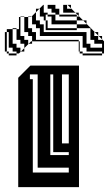

<svg xmlns="http://www.w3.org/2000/svg" viewBox="-30 -770 448 790"><path d="M45 0V-450L95 -500H295V0ZM125 -432V-464H93V-444H105V-432ZM253 -432V-464H225V-432ZM189 -432V-464H177V-432ZM253 -400V-432H225V-400ZM189 -400V-432H177V-400ZM125 -400V-432H105V-400ZM253 -368V-400H225V-368ZM189 -368V-400H177V-368ZM125 -368V-400H105V-368ZM253 -336V-368H225V-336ZM189 -336V-368H177V-336ZM125 -336V-368H105V-336ZM253 -304V-336H225V-304ZM189 -304V-336H177V-304ZM125 -304V-336H105V-304ZM253 -272V-304H225V-272ZM189 -272V-304H177V-272ZM125 -272V-304H105V-272ZM253 -240V-272H225V-240ZM189 -240V-272H177V-240ZM125 -240V-272H105V-240ZM253 -208V-240H225V-208ZM189 -208V-240H177V-208ZM125 -208V-240H105V-208ZM253 -208H225V-180H253ZM189 -176V-208H177V-176ZM125 -176V-208H105V-176ZM189 -176H177V-144H189ZM125 -144V-176H105V-144ZM253 -144H177V-132H253ZM125 -112V-144H105V-112ZM125 -112H105V-80H125ZM253 -80H105V-60H253ZM286 -646H158V-654H286ZM358 -622H374V-624L360 -638H358ZM6 -606V-622H-2V-606ZM390 -606V-608L376 -622H374V-606ZM6 -590V-606H-2V-590ZM310 -590H298V-574H310ZM6 -590H-2V-574H6ZM102 -590H88L98 -600H102ZM166 -670H158V-654H166ZM310 -590V-622H134V-654H118V-670H102V-702H100L118 -720V-734H132L118 -720V-686H134V-670H150V-638H326V-590H342V-574H390V-590H358V-606H342V-654H286V-670H182V-702H166V-710H158V-686H166V-670H158V-686H150V-702H134V-734H132L148 -750H150V-718H166V-710H198V-686H286V-670H326V-672L312 -686H286V-702H214V-710H198V-718H182V-734H166V-750H198V-734H214V-710H286V-702H294V-704L280 -718H230V-750H246V-734H262V-736L248 -750H262V-736L280 -718H294V-704L312 -686H326V-672L360 -638H374V-624L376 -622H390V-608L398 -600V-550H390V-558H326V-574H298V-558H310V-550H390V-542H310V-550H298V-558H294V-600H102V-622H86V-638H70V-700H86V-702H100L98 -700H86V-654H102V-638H118V-606H294V-600H298V-590ZM70 -558H56L70 -572V-590H54V-606H38V-650H48V-700H54V-702H70V-700H54V-622H70V-606H86V-590H88L70 -572ZM-2 -550V-558H-10V-638H-2V-622H6V-638H-2V-650H22V-654H38V-650H22V-590H38V-574H54V-558H56L48 -550H38V-558H22V-574H-2V-558H6V-550H38V-542H6V-550Z"/></svg>

Font: Rubik Broken Fax
Style: Regular
Weight: 400
Designer: Hubert and Fischer, NaN
Foundry: Hubert and Fischer, NaN
Version: Version 2.201